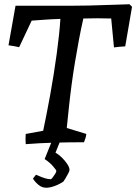

<svg xmlns="http://www.w3.org/2000/svg" viewBox="-20 -670 641 903"><path d="M101 8Q100 -4 100 -16Q100 -28 101 -40L183 -55Q190 -89 198.5 -131Q207 -173 215.5 -220.5Q224 -268 232 -317.5Q240 -367 246.5 -415Q253 -463 257.5 -505Q262 -547 264 -581Q227 -580 192.5 -577.5Q158 -575 129 -573L70 -448Q59 -451 46 -453Q33 -455 20 -457L53 -643H314Q350 -643 398 -644Q446 -645 496 -647Q546 -649 589 -650L601 -638L569 -452Q556 -451 542.5 -450Q529 -449 516 -447L503 -583Q472 -584 438.5 -584Q405 -584 372 -583Q361 -535 351.5 -484Q342 -433 333 -379.5Q324 -326 317 -273.5Q310 -221 304.5 -169Q299 -117 294 -68L386 -40Q385 -30 382 -20.5Q379 -11 375 -1Q302 -1 233 1Q164 3 101 8ZM198 213Q177 213 160.5 199Q144 185 135 170L149 152Q151 152 163 157.5Q175 163 190.5 168Q206 173 219 173Q221 173 227 165.5Q233 158 239 148.5Q245 139 245 134Q245 130 229.5 112Q214 94 190 78L223 -4H262L241 48Q257 57 272 72Q287 87 297 102.5Q307 118 307 129Q307 134 300.5 146.5Q294 159 287 170.5Q280 182 278 184Q259 197 236.5 205Q214 213 198 213Z"/></svg>

Font: Labrada Medium
Style: Italic
Weight: 500
Italic angle: -7°
Designer: Mercedes Jáuregui
Foundry: Omnibus-Type Team
Version: Version 1.000